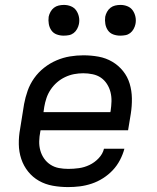

<svg xmlns="http://www.w3.org/2000/svg" viewBox="-20 -753 640 781"><path d="M257 8Q225 8 194.5 2.5Q164 -3 138.5 -17.5Q113 -32 94.5 -55Q76 -78 66.5 -106.5Q57 -135 56.5 -166.5Q56 -198 62 -230L78 -330Q83 -357 92.5 -384Q102 -411 119 -435Q136 -459 159.5 -477.5Q183 -496 210 -507.5Q237 -519 264.5 -523.5Q292 -528 319 -528Q351 -528 381 -522.5Q411 -517 436.5 -502Q462 -487 480.5 -464Q499 -441 507.5 -412.5Q516 -384 516.5 -353Q517 -322 512 -290L501 -223H145L144 -218Q140 -198 139.5 -178.5Q139 -159 144 -141Q149 -123 159.5 -108Q170 -93 185.5 -83Q201 -73 219.5 -69.5Q238 -66 258 -66Q279 -66 301 -69Q323 -72 344 -82Q365 -92 381.5 -109.5Q398 -127 403 -148H486Q480 -125 468 -102Q456 -79 438.5 -60.5Q421 -42 399 -28Q377 -14 353 -6Q329 2 305 5Q281 8 257 8ZM157 -297H429L430 -302Q433 -322 433.5 -341Q434 -360 429.5 -378Q425 -396 415 -411.5Q405 -427 390.5 -437Q376 -447 357 -451Q338 -455 319 -455Q300 -455 281.5 -451.5Q263 -448 245 -439.5Q227 -431 212 -418Q197 -405 186 -388.5Q175 -372 169 -354Q163 -336 160 -318ZM469 -608Q454 -608 440.5 -613Q427 -618 419 -629.5Q411 -641 408.5 -655.5Q406 -670 408 -685Q410 -695 415.5 -705Q421 -715 429.5 -721.5Q438 -728 448.5 -730.5Q459 -733 470 -733Q485 -733 498.5 -727.5Q512 -722 520 -710.5Q528 -699 531 -684.5Q534 -670 531 -655Q529 -645 523.5 -635Q518 -625 509.5 -618.5Q501 -612 490.5 -610Q480 -608 469 -608ZM239 -608Q224 -608 210.5 -613Q197 -618 189 -629.5Q181 -641 178.5 -655.5Q176 -670 178 -685Q180 -695 185.5 -705Q191 -715 199.5 -721.5Q208 -728 218.5 -730.5Q229 -733 240 -733Q255 -733 268.5 -727.5Q282 -722 290 -710.5Q298 -699 301 -684.5Q304 -670 301 -655Q299 -645 293.5 -635Q288 -625 279.5 -618.5Q271 -612 260.5 -610Q250 -608 239 -608Z"/></svg>

Font: Iosevka Custom Oblique
Style: Regular
Weight: 400
Italic angle: -9°
Designer: Belleve Invis
Foundry: Belleve Invis
Version: Version 27.0.1